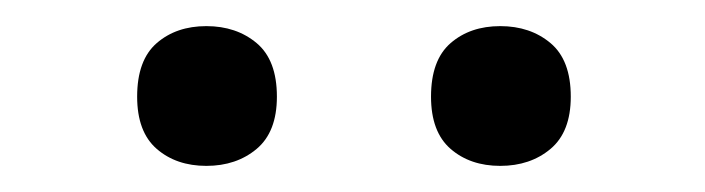

<svg xmlns="http://www.w3.org/2000/svg" viewBox="-20 -790 540 147"><path d="M192 -716Q192 -689 176.5 -676Q161 -663 138 -663Q115 -663 100 -676Q85 -689 85 -716Q85 -744 100 -757Q115 -770 138 -770Q161 -770 176.5 -757Q192 -744 192 -716ZM417 -716Q417 -689 401.5 -676Q386 -663 363 -663Q340 -663 325 -676Q310 -689 310 -716Q310 -744 325 -757Q340 -770 363 -770Q386 -770 401.5 -757Q417 -744 417 -716Z"/></svg>

Font: Roboto Serif 20pt ExtraLight
Style: Regular
Weight: 250
Version: Version 1.008